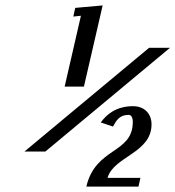

<svg xmlns="http://www.w3.org/2000/svg" viewBox="-20 -687 646 707"><path d="M298 0H490L497 -32H376C398 -111 538 -123 538 -229C538 -269 511 -296 470 -296C407 -296 372 -265 351 -236L396 -221C409 -244 420 -264 454 -264C462 -264 469 -256 469 -238C469 -120 332 -146 298 0ZM358 -667 257 -658 250 -626 278 -629 218 -368H289ZM70 -129H147L606 -511H529Z"/></svg>

Font: Pfennig
Style: BoldItalic
Weight: 700
Italic angle: -13°
Version: Version 20100423